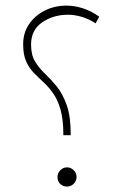

<svg xmlns="http://www.w3.org/2000/svg" viewBox="-20 -669 438 688"><path d="M63 -510.7Q63 -550.8 83.7 -581.8Q104.5 -612.8 139.9 -630.9Q175.3 -648.9 218.8 -648.9Q245.6 -648.9 275.1 -639.9Q304.7 -630.9 335.4 -609.4L322.8 -585.4Q296.4 -602.1 271.5 -609.1Q246.6 -616.2 223.6 -616.2Q170.9 -616.2 131.1 -588.9Q91.3 -561.5 91.3 -509.3Q91.3 -472.2 105.7 -448.5Q120.1 -424.8 141.4 -404.8Q162.6 -384.8 183.6 -358.9Q204.6 -333 219 -292.7Q233.4 -252.4 233.4 -187V-184.6H207V-187Q207 -242.2 196.5 -277.6Q186 -313 169.7 -335.7Q153.3 -358.4 135 -375.2Q116.7 -392.1 100.3 -408.9Q84 -425.8 73.5 -449.5Q63 -473.1 63 -510.7ZM186 -34.7Q186 -48.8 196.3 -59.1Q206.5 -69.3 220.2 -69.3Q233.9 -69.3 244.1 -59.1Q254.4 -48.8 254.4 -34.7Q254.4 -21 244.4 -10.7Q234.4 -0.5 220.2 -0.5Q205.6 -0.5 195.8 -10Q186 -19.5 186 -34.7Z"/></svg>

Font: Vazirmatn RD Thin
Style: Regular
Weight: 100
Designer: Saber Rastikerdar
Foundry: Saber Rastikerdar
Version: Version 32.102